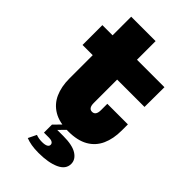

<svg xmlns="http://www.w3.org/2000/svg" viewBox="-279 -805 1112 1112"><g transform="rotate(45 277.5 -249.0)"><path d="M296.5 -211.5Q296.5 -189 304 -178.2Q311.5 -167.5 325.5 -167.5Q340.5 -167.5 348 -178.5Q355.5 -189.5 355.5 -211.5V-263H524V-212.5Q524 -145 501.5 -95Q479 -45 431.5 -17.5Q384 10 308.5 10Q234.5 10 187.8 -17.8Q141 -45.5 118.8 -95.2Q96.5 -145 96.5 -211.5V-402.5H13V-565H96.5V-717.5H296.5V-565H521.5L520.5 -402.5H296.5ZM194.5 152.5Q205 156.5 217.5 158.8Q230 161 244 161Q267.5 161 279.5 154.8Q291.5 148.5 291.5 137Q291.5 126.5 282.2 120.5Q273 114.5 257 114.5H214V49H307Q381.5 49 417.8 72Q454 95 454 131Q454 175 404.5 197.5Q355 220 275 220Q241 220 215.5 215.5Q190 211 170 203ZM302 -41H345.5L257.5 49H214Z"/></g></svg>

Font: Hepta Slab ExtraLight ExtraBold
Style: Regular
Weight: 800
Version: Version 1.102